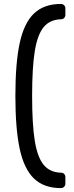

<svg xmlns="http://www.w3.org/2000/svg" viewBox="-20 -796 376 975"><path d="M289.1 -775.9Q298.8 -775.9 305.4 -769.5Q312 -763.2 312 -752.9V-720.2Q312 -711.4 305.9 -704.8Q299.8 -698.2 292 -698.2Q234.9 -697.3 202.9 -659.7Q170.9 -622.1 157 -538.6Q143.1 -455.1 143.1 -309.1Q143.1 -162.1 157 -78.6Q170.9 4.9 202.9 42.5Q234.9 80.1 292 81.1Q299.8 81.1 305.9 87.6Q312 94.2 312 103V136.2Q312 146 305.4 152.6Q298.8 159.2 289.1 159.2Q203.1 159.2 152.6 110.6Q102.1 62 80.1 -40Q58.1 -142.1 58.1 -309.1Q58.1 -476.1 80.1 -577.6Q102.1 -679.2 152.6 -727.5Q203.1 -775.9 289.1 -775.9Z"/></svg>

Font: Rubik AZ
Style: Regular
Weight: 400
Designer: Hubert and Fischer
Foundry: Hubert & Fischer
Version: Version 2.000